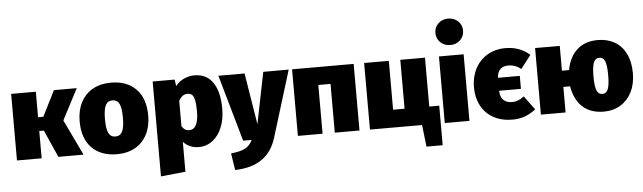

<svg xmlns="http://www.w3.org/2000/svg" viewBox="-58 -1068 5138 1534"><g transform="rotate(-5 2511.0 -300.5)"><path d="M439 -286 576 0H374L277 -219H240V0H42V-534H240V-329H282L385 -534H568Z M1118 -266Q1118 -180 1084.5 -115Q1051 -50 989 -15Q927 20 843 20Q715 20 641.5 -55Q568 -130 568 -268Q568 -354 601.5 -419Q635 -484 697 -519Q759 -554 843 -554Q971 -554 1044.5 -479Q1118 -404 1118 -266ZM771 -268Q771 -189 788 -155.5Q805 -122 843 -122Q881 -122 898 -156Q915 -190 915 -266Q915 -345 898 -378.5Q881 -412 843 -412Q805 -412 788 -378Q771 -344 771 -268Z M1712 -269Q1712 -186 1685.5 -120.5Q1659 -55 1610.5 -17.5Q1562 20 1499 20Q1423 20 1375 -33V207L1177 227V-534H1353L1361 -482Q1393 -520 1432.5 -537Q1472 -554 1512 -554Q1611 -554 1661.5 -479Q1712 -404 1712 -269ZM1509 -266Q1509 -327 1501 -359Q1493 -391 1479.5 -401.5Q1466 -412 1445 -412Q1403 -412 1375 -362V-158Q1388 -138 1402 -129.5Q1416 -121 1434 -121Q1509 -121 1509 -266Z M2104 -1Q2070 110 1988 167Q1906 224 1772 228L1751 93Q1828 85 1865.5 65Q1903 45 1924 0H1856L1704 -534H1914L1981 -121L2064 -534H2268Z M2591 -391H2493V0H2295V-534H2789V0H2591Z M3441 -142V175H3311L3291 0H2873V-534H3071V-142H3163V-534H3361V-142Z M3671 0H3473V-534H3671ZM3683 -723Q3683 -678 3651.5 -647.5Q3620 -617 3572 -617Q3524 -617 3492.5 -647.5Q3461 -678 3461 -723Q3461 -768 3492.5 -798.5Q3524 -829 3572 -829Q3620 -829 3651.5 -798.5Q3683 -768 3683 -723Z M4120 -157 4202 -46Q4161 -14 4116 3Q4071 20 4016 20Q3928 20 3863.5 -15.5Q3799 -51 3764.5 -115.5Q3730 -180 3730 -263Q3730 -347 3764.5 -413Q3799 -479 3862 -516.5Q3925 -554 4008 -554Q4122 -554 4202 -483L4120 -377Q4074 -414 4021 -414Q3978 -414 3954.5 -392.5Q3931 -371 3928 -323H4103V-219H3928Q3930 -166 3956 -143Q3982 -120 4023 -120Q4049 -120 4071.5 -128.5Q4094 -137 4120 -157Z M5005 -266Q5005 -180 4972.5 -115.5Q4940 -51 4882 -15.5Q4824 20 4748 20Q4643 20 4579 -37.5Q4515 -95 4496 -205H4442V0H4244V-534H4442V-335H4499Q4518 -439 4581.5 -496.5Q4645 -554 4748 -554Q4824 -554 4882 -521Q4940 -488 4972.5 -423Q5005 -358 5005 -266ZM4807 -266Q4807 -346 4793.5 -379Q4780 -412 4748 -412Q4716 -412 4702.5 -378.5Q4689 -345 4689 -268Q4689 -188 4702.5 -155Q4716 -122 4748 -122Q4780 -122 4793.5 -155.5Q4807 -189 4807 -266Z"/></g></svg>

Font: FiraGO Heavy
Style: Regular
Weight: 900
Designer: bBox Type
Foundry: bBox Type GmbH
Version: Version 1.001